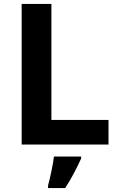

<svg xmlns="http://www.w3.org/2000/svg" viewBox="-20 -734 605 975"><path d="M90 0V-714H241V-125H531V0ZM392 71Q377 104 357 142.5Q337 181 311 221H224V208Q232 179 241 136Q250 93 254 61H392Z"/></svg>

Font: Noto Sans Tamil
Style: Bold
Weight: 700
Designer: Jelle Bosma - Monotype Design Team
Foundry: Monotype Imaging Inc.
Version: Version 2.004; ttfautohint (v1.8.4.7-5d5b)